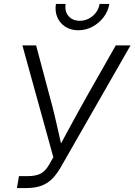

<svg xmlns="http://www.w3.org/2000/svg" viewBox="-20 -959 686 979"><path d="M66.4 0 76.7 -61H122.1Q162.1 -61 186.8 -73.5Q211.4 -85.9 230 -118.7L252 -157.2L94.2 -727.5H164.1L234.9 -461.9Q248 -414.6 258.3 -371.6Q268.6 -328.6 277.8 -286.9Q287.1 -245.1 296.9 -202.1H277.3Q300.8 -245.1 323 -286.6Q345.2 -328.1 369.1 -371.3Q393.1 -414.6 419.4 -461.9L570.3 -727.5H645.5L291 -108.4Q272 -74.7 249 -50.3Q226.1 -25.9 193.6 -12.9Q161.1 0 110.8 0ZM378.9 -804.7Q340.8 -804.7 313 -822.8Q285.2 -840.8 272.2 -871.1Q259.3 -901.4 265.1 -939H314.9Q308.6 -901.4 329.3 -877.2Q350.1 -853 387.2 -853Q411.6 -853 433.1 -864.3Q454.6 -875.5 469.2 -894.8Q483.9 -914.1 487.8 -939H537.6Q531.2 -901.4 508.1 -871.1Q484.9 -840.8 451.2 -822.8Q417.5 -804.7 378.9 -804.7Z"/></svg>

Font: Inter 24pt Light
Style: Italic
Weight: 300
Italic angle: -9.3988°
Designer: Rasmus Andersson
Foundry: rsms
Version: Version 4.001;git-66647c0bb